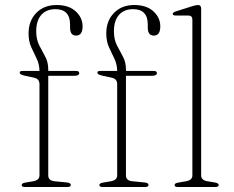

<svg xmlns="http://www.w3.org/2000/svg" viewBox="-20 -746 935 766"><path d="M172.5 -46.5Q172.5 -25.5 197 -23L247 -18Q262.5 -16.5 262.5 -8Q262.5 0 249 0H79Q66.5 0 66.5 -8Q66.5 -15 81 -17.5L113 -23Q137.5 -27.5 137.5 -46V-409.5Q137.5 -420.5 132.5 -427Q127.5 -433.5 114 -436.5L81 -443.5Q67 -446.5 62.8 -449.5Q58.5 -452.5 58.5 -456Q58.5 -463 69.5 -463H137.5Q137 -490.5 126.2 -512.2Q115.5 -534 104.8 -557.5Q94 -581 94 -612.5Q94 -663 124.8 -694.5Q155.5 -726 205.5 -726Q254.5 -726 282 -700.8Q309.5 -675.5 309.5 -641Q309.5 -604 283.5 -604Q259.5 -604 259.5 -636V-648.5Q259.5 -709.5 200.5 -709.5Q164 -709 144.2 -686Q124.5 -663 124.5 -621Q124.5 -588.5 136.5 -565.2Q148.5 -542 160.5 -520Q172.5 -498 172.5 -468.5V-463H283Q296 -463 296 -454.5Q296 -443.5 275 -443.5H172.5ZM482.5 -46.5Q482.5 -25.5 507 -23L557 -18Q572.5 -16.5 572.5 -8Q572.5 0 559 0H389Q376.5 0 376.5 -8Q376.5 -15 391 -17.5L423 -23Q447.5 -27.5 447.5 -46V-409.5Q447.5 -420.5 442.5 -427Q437.5 -433.5 424 -436.5L391 -443.5Q377 -446.5 372.8 -449.5Q368.5 -452.5 368.5 -456Q368.5 -463 379.5 -463H447.5Q447 -490.5 436.2 -512.2Q425.5 -534 414.8 -557.5Q404 -581 404 -612.5Q404 -663 434.8 -694.5Q465.5 -726 515.5 -726Q564.5 -726 592 -700.8Q619.5 -675.5 619.5 -641Q619.5 -604 593.5 -604Q569.5 -604 569.5 -636V-648.5Q569.5 -709.5 510.5 -709.5Q474 -709 454.2 -686Q434.5 -663 434.5 -621Q434.5 -588.5 446.5 -565.2Q458.5 -542 470.5 -520Q482.5 -498 482.5 -468.5V-463H593Q606 -463 606 -454.5Q606 -443.5 585 -443.5H482.5ZM782.5 -712V-46.5Q782.5 -27 807 -23L837 -18Q852.5 -15.5 852.5 -8Q852.5 0 839 0H689Q676.5 0 676.5 -8Q676.5 -15 691 -17.5L723 -23Q747.5 -27.5 747.5 -46V-667.5Q747.5 -684 731.5 -684H682.5Q669 -684 669 -690.5Q669 -696.5 681.5 -700.5L744.5 -720.5Q761.5 -726 770 -726Q782.5 -726 782.5 -712Z"/></svg>

Font: Fraunces 9pt S000 Thin
Style: Regular
Weight: 100
Version: Version 1.000; ttfautohint (v1.8.3)